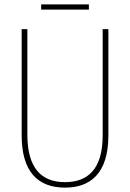

<svg xmlns="http://www.w3.org/2000/svg" viewBox="-20 -847 594 877"><path d="M386 -827H168V-803H386ZM475 -228V-714H449V-228C449 -72 379 -15 277 -15C169 -15 105 -79 105 -232V-714H79V-228C79 -66 150 10 277 10C390 10 475 -52 475 -228Z"/></svg>

Font: Noto Sans Condensed Thin
Style: Regular
Weight: 100
Width: 3
Designer: Monotype Design Team
Foundry: Monotype Imaging Inc.
Version: Version 2.013